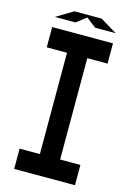

<svg xmlns="http://www.w3.org/2000/svg" viewBox="-145 -1072 791 1144"><g transform="rotate(15 250.0 -500.0)"><path d="M312.5 -125H437.5V0H62.5V-125H187.5V-750H62.5V-875H437.5V-750H312.5ZM166 -1000H334L437.5 -937.5H311L250 -984.4L189.5 -937.5H62.5Z"/></g></svg>

Font: Oldtimer
Style: Regular
Weight: 400
Designer: GGBotNet
Foundry: GGBotNet
Version: 1.00